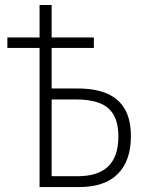

<svg xmlns="http://www.w3.org/2000/svg" viewBox="-20 -757 595 777"><path d="M140.1 0V-563H9.8V-605.5H140.1V-736.8H189V-605.5H359.9V-563H189V-398.9H293.9Q365.7 -398.9 413.6 -378.2Q461.4 -357.4 485.6 -314.7Q509.8 -272 509.8 -205.6Q509.8 -106.9 457 -53.5Q404.3 0 300.3 0ZM189 -43.9H294.4Q376.5 -43.9 417.7 -83.5Q459 -123 459 -204.1Q459 -259.3 439.9 -292.2Q420.9 -325.2 383.1 -339.8Q345.2 -354.5 289.1 -354.5H189Z"/></svg>

Font: Open Sans SemiCondensed Light
Style: Regular
Weight: 300
Width: 4
Designer: Monotype Design Team
Foundry: Monotype Imaging Inc.
Version: Version 3.000